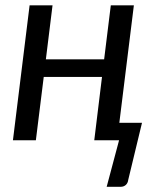

<svg xmlns="http://www.w3.org/2000/svg" viewBox="-20 -526 596 720"><path d="M512.5 -65.5 461 148Q459.5 160.5 451.8 167.5Q444 174.5 432.5 174.5H380L426.5 0H333.5L362.5 -237.5H144L114.5 0H28.5L91 -506H177L152 -303.5H370.5L395.5 -506H482L427.5 -65.5Z"/></svg>

Font: Lato 2
Style: Italic
Weight: 400
Italic angle: -7°
Designer: Lukasz Dziedzic with Adam Twardoch and Botio Nikoltchev
Foundry: tyPoland Lukasz Dziedzic
Version: Version 2.015; 2015-08-06; http://www.latofonts.com/